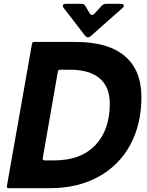

<svg xmlns="http://www.w3.org/2000/svg" viewBox="-20 -982 767 1002"><path d="M25 0Q20 0 17.5 -3Q15 -6 16 -11L147 -754Q149 -763 158 -763H376Q544 -763 631 -689.5Q718 -616 718 -475Q718 -333 659.5 -225.5Q601 -118 493 -59Q385 0 241 0ZM264 -145Q402 -145 477.5 -224.5Q553 -304 553 -441Q553 -529 499.5 -573.5Q446 -618 348 -618H293Q284 -618 282 -609L203 -156V-154Q203 -145 212 -145ZM423 -797 312 -941Q308 -946 308 -951Q308 -962 323 -962H405Q420 -962 426 -950L447 -914Q453 -904 460 -904Q466 -904 472 -910L511 -952Q520 -962 534 -962H611Q626 -962 626 -952Q626 -946 619 -940L455 -795Q447 -787 438 -787Q432 -787 423 -797Z"/></svg>

Font: Open Sauce Two ExtraBold Italic
Style: Regular
Weight: 800
Italic angle: -10°
Designer: Alfredo Marco Pradil
Foundry: Creative Sauce Fz LLC
Version: Version 1.477